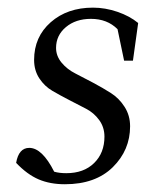

<svg xmlns="http://www.w3.org/2000/svg" viewBox="-20 -472 409 500"><path d="M22 -47.9Q28.8 -86.9 56.2 -86.9Q89.8 -86.9 121.1 -24.9Q134.3 -21 152.8 -21Q198.2 -21 225.1 -47.4Q252 -73.7 252 -116.2Q252 -140.6 238.3 -159.4Q224.6 -178.2 204.3 -188.7Q184.1 -199.2 160.4 -211.4Q136.7 -223.6 116.5 -235.4Q96.2 -247.1 82.5 -267.8Q68.8 -288.6 68.8 -315.9Q68.8 -376 112.1 -414.1Q155.3 -452.1 222.2 -452.1Q253.9 -452.1 285.9 -441.2Q317.9 -430.2 339.8 -412.1L326.2 -314H303.2L286.1 -396Q259.3 -422.9 216.8 -422.9Q177.2 -422.9 151.6 -401.4Q126 -379.9 126 -347.2Q126 -326.2 140.4 -308.8Q154.8 -291.5 176 -280.8Q197.3 -270 222.4 -256.6Q247.6 -243.2 268.8 -229.7Q290 -216.3 304.4 -193.8Q318.8 -171.4 318.8 -143.1Q318.8 -81.1 273.7 -36.6Q228.5 7.8 148.9 7.8Q110.4 7.8 80.6 -4.9Q50.8 -17.6 22 -47.9Z"/></svg>

Font: Dihjauti
Style: Italic
Weight: 400
Italic angle: -9°
Designer: T. Christopher White
Version: Version 3.0.0